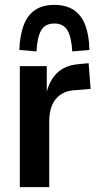

<svg xmlns="http://www.w3.org/2000/svg" viewBox="-20 -764 406 784"><path d="M61 0V-494H171V-381H169Q181 -435 213 -466Q245 -497 300 -502L342 -506L350 -401L277 -395Q232 -390 206.5 -358Q181 -326 181 -266V0ZM129 -554 59 -560Q61 -619 76.5 -660.5Q92 -702 123 -723Q154 -744 202 -744Q250 -744 281.5 -723Q313 -702 328.5 -660.5Q344 -619 345 -560L275 -554Q272 -612 255.5 -640Q239 -668 202 -668Q164 -668 148 -640Q132 -612 129 -554Z"/></svg>

Font: Nunito Sans 10pt Condensed
Style: Bold
Weight: 700
Width: 3
Designer: Vernon Adams
Foundry: Vernon Adams
Version: Version 3.101;gftools[0.9.27]